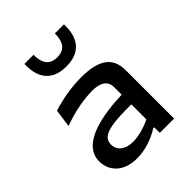

<svg xmlns="http://www.w3.org/2000/svg" viewBox="-228 -937 1076 1076"><g transform="rotate(-45 310.0 -399.0)"><path d="M530 0V-383C530 -485.5 465.5 -532 324 -532C243 -532 162.5 -516 97.5 -495.5L82 -389C171 -421 251 -435 317 -435C374 -435 417 -416 417 -361V-302.5C279 -298 63.5 -270 63.5 -127.5C63.5 -48.5 121.5 11.5 226.5 11.5C275.5 11.5 343 -2.5 408 -44H417V0ZM153.5 -810C149 -695.5 202.5 -633 310 -633C418 -633 471 -695.5 467 -810H395C395 -744 370.5 -705.5 310 -705.5C249.5 -705.5 225.5 -744 225.5 -810ZM177 -147C177 -176.5 190 -199 236 -212C286.5 -226 365 -226.5 417 -225.5V-106.5C368.5 -83.5 315.5 -70 275.5 -70C215 -70 177 -100.5 177 -147Z"/></g></svg>

Font: Monaspace Argon Medium
Style: Regular
Weight: 500
Designer: Riley Cran & the Lettermatic Team
Foundry: Lettermatic
Version: Version 1.000 (Monaspace Argon)